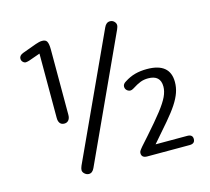

<svg xmlns="http://www.w3.org/2000/svg" viewBox="-91 -712 906 827"><g transform="rotate(-15 361.5 -298.0)"><path d="M136 -548V-261Q136 -246 142.5 -237.5Q149 -229 162 -229Q174 -229 181 -237.5Q188 -246 188 -261V-552Q188 -578 182 -588.5Q176 -599 159 -598Q153 -598 145.5 -596Q138 -594 132 -592L69 -569Q51 -562 51 -548Q51 -539 57 -533Q63 -527 70 -527Q73 -527 77 -528Q81 -529 85 -530ZM186 -35Q181 -23 181 -16Q181 -7 189.5 0.5Q198 8 208 8Q224 8 233 -12L486 -562Q488 -567 489.5 -571.5Q491 -576 491 -580Q491 -589 483.5 -596.5Q476 -604 465 -604Q448 -604 439 -584ZM518 -41Q560 -89 589 -123Q618 -157 635 -183Q652 -209 660 -232Q668 -255 668 -279Q668 -364 565 -364Q536 -364 512 -357.5Q488 -351 465 -336Q451 -328 451 -316Q451 -306 458 -299.5Q465 -293 474 -293Q480 -293 488 -298Q510 -312 525.5 -318Q541 -324 560 -324Q615 -324 615 -273Q615 -252 604 -228.5Q593 -205 566.5 -171Q540 -137 493 -84Q470 -59 460 -47Q450 -35 447.5 -30.5Q445 -26 445 -21Q445 0 470 0H659Q683 0 683 -21Q683 -41 659 -41Z"/></g></svg>

Font: Beiruti
Style: Regular
Weight: 400
Designer: Arlette Boutros
Foundry: Boutros
Version: Version 1.41